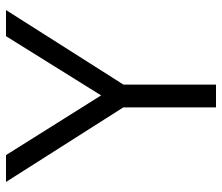

<svg xmlns="http://www.w3.org/2000/svg" viewBox="-70 -670 740 640"><g transform="rotate(-90 300.0 -350.0)"><path d="M262 0V-309L13.5 -700H103L302 -383L499.5 -700H586.5L338 -308.5V0Z"/></g></svg>

Font: Geologica ExtraLight
Style: Regular
Weight: 200
Designer: Sindre Bremnes, Frode Helland
Foundry: Monokrom Skriftforlag AS
Version: Version 1.010; ttfautohint (v1.8.4.7-5d5b);gftools[0.9.28]